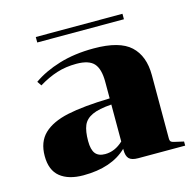

<svg xmlns="http://www.w3.org/2000/svg" viewBox="-93 -705 831 813"><g transform="rotate(-15 322.0 -299.0)"><path d="M512 -608V-584H132V-608ZM367 -50V-55Q300 10 176 10Q111 10 74.5 -19.5Q38 -49 38 -111Q38 -173 74.5 -208Q111 -243 181 -258Q251 -273 367 -276V-349Q367 -405 345 -429.5Q323 -454 268 -454Q222 -454 182.5 -441.5Q143 -429 102 -404L89 -423Q137 -457 204.5 -477.5Q272 -498 356 -498Q469 -498 517 -453.5Q565 -409 565 -325V-48Q565 -37 569.5 -33Q574 -29 589 -26L624 -18V0H418Q390 0 378.5 -11.5Q367 -23 367 -50ZM367 -87V-249Q311 -245 282 -231.5Q253 -218 242.5 -193Q232 -168 232 -125Q232 -87 245.5 -70Q259 -53 288 -53Q331 -53 367 -87Z"/></g></svg>

Font: Chonburi
Style: Regular
Weight: 400
Designer: Thanarat Vachiruckul and Stawix Ruecha
Foundry: Cadson Demak & Katatrad
Version: Version 1.000